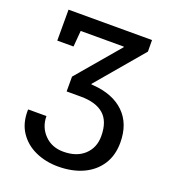

<svg xmlns="http://www.w3.org/2000/svg" viewBox="-132 -809 814 917"><g transform="rotate(20 274.5 -350.5)"><path d="M267.1 10.3Q204.6 10.3 152.3 -13.2Q100.1 -36.6 69.6 -82.3Q39.1 -127.9 40.5 -194.3L41.5 -197.3H133.8Q133.8 -141.6 170.9 -103.3Q208 -64.9 267.1 -64.9Q334.5 -64.9 373.5 -101.3Q412.6 -137.7 412.6 -196.3Q412.6 -271 373 -305.9Q333.5 -340.8 255.9 -340.8H184.1V-416L368.2 -632.8L367.2 -635.3H148.4L141.6 -553.7H59.1V-710.9H483.4L483.9 -652.3L283.7 -416V-412.6Q284.7 -412.6 286.6 -412.6Q288.6 -412.6 293.5 -412.1Q395 -404.8 451.9 -349.6Q508.8 -294.4 508.8 -198.2Q508.8 -133.3 478.3 -86.4Q447.8 -39.6 393.3 -14.6Q338.9 10.3 267.1 10.3Z"/></g></svg>

Font: Roboto Slab
Style: Regular
Weight: 400
Designer: Google
Version: Version 2.000; ttfautohint (v1.8.1.43-b0c9)